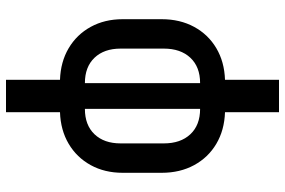

<svg xmlns="http://www.w3.org/2000/svg" viewBox="-175 -595 950 640"><g transform="rotate(-90 300.0 -275.0)"><path d="M246 180V0Q186 -2 140.5 -29Q95 -56 69.5 -103Q44 -150 44 -211V-341Q44 -401 69.5 -447.5Q95 -494 140.5 -521Q186 -548 246 -550V-730H354V-550Q414 -548 459.5 -521Q505 -494 530.5 -447.5Q556 -401 556 -341V-211Q556 -150 530.5 -103Q505 -56 459.5 -29Q414 -2 354 0V180ZM257 -83V-467Q203 -467 172.5 -435Q142 -403 142 -348V-204Q142 -148 172.5 -115.5Q203 -83 257 -83ZM343 -83Q397 -83 427.5 -115.5Q458 -148 458 -204V-348Q458 -403 427.5 -435Q397 -467 343 -467Z"/></g></svg>

Font: Pitagon Sans Mono SemiBold
Style: Regular
Weight: 600
Monospace: yes
Designer: Travis Tran
Foundry: Pitagon
Version: Version 1.001; ttfautohint (v1.8.4.7-5d5b);gftools[0.9.26]